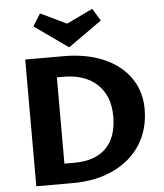

<svg xmlns="http://www.w3.org/2000/svg" viewBox="-59 -941 849 993"><g transform="rotate(-5 365.5 -444.5)"><path d="M89 -658H289Q407 -658 496 -619.5Q585 -581 633.5 -511Q682 -441 682 -350Q682 -245 632 -166Q582 -87 490.5 -43.5Q399 0 278 0H89ZM295 -104Q403 -104 460 -160.5Q517 -217 517 -326Q517 -432 453.5 -492Q390 -552 277 -552H244V-104ZM496 -825 321 -701 146 -825 186 -889 321 -824 457 -889Z"/></g></svg>

Font: Ysabeau Ultrabold
Style: Regular
Weight: 800
Designer: Christian Thalmann (Catharsis Fonts)
Version: Version 0.003